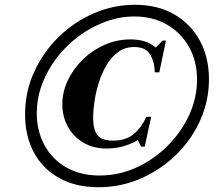

<svg xmlns="http://www.w3.org/2000/svg" viewBox="-20 -774 895 804"><path d="M392 10Q297 10 228 -28.5Q159 -67 122 -135.5Q85 -204 85 -295Q85 -390 123 -473Q161 -556 226 -619.5Q291 -683 373.5 -718.5Q456 -754 545 -754Q639 -754 708.5 -714.5Q778 -675 816.5 -604.5Q855 -534 855 -442Q855 -352 818.5 -270.5Q782 -189 717.5 -126Q653 -63 569.5 -26.5Q486 10 392 10ZM427 -152Q370 -152 328.5 -177Q287 -202 264 -244Q241 -286 241 -337Q241 -389 264 -437.5Q287 -486 327 -525Q367 -564 418.5 -586.5Q470 -609 527 -609Q557 -609 583.5 -601.5Q610 -594 632 -575L661 -604H675L647 -471H628Q628 -512 609.5 -544.5Q591 -577 542 -577Q503 -577 474.5 -556Q446 -535 426 -501Q406 -467 393.5 -427Q381 -387 375.5 -348.5Q370 -310 370 -281Q370 -232 388 -208.5Q406 -185 452 -185Q508 -185 541 -213.5Q574 -242 593 -285H613L586 -160H571L557 -187Q496 -152 427 -152ZM397 -39Q477 -39 550 -72Q623 -105 680.5 -162Q738 -219 771.5 -291Q805 -363 805 -441Q805 -518 771.5 -577.5Q738 -637 679 -671Q620 -705 543 -705Q481 -705 421.5 -683Q362 -661 310 -622.5Q258 -584 218.5 -533Q179 -482 156.5 -422.5Q134 -363 134 -300Q134 -226 166 -166.5Q198 -107 257.5 -73Q317 -39 397 -39Z"/></svg>

Font: Libre Bodoni
Style: Bold Italic
Weight: 700
Italic angle: -13°
Version: Version 2.005;gftools[0.9.23]